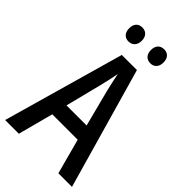

<svg xmlns="http://www.w3.org/2000/svg" viewBox="-271 -986 1068 1068"><g transform="rotate(45 263.0 -452.0)"><path d="M127 -849C127 -812 148 -794 176 -794C204 -794 226 -813 226 -849C226 -886 204 -904 176 -904C148 -904 127 -887 127 -849ZM298 -849C298 -813 319 -794 348 -794C376 -794 397 -813 397 -849C397 -886 376 -904 348 -904C320 -904 298 -887 298 -849ZM419 0H526L322 -715H203L0 0H108L163 -208H363ZM286 -516 342 -299H184L239 -517C246 -547 257 -592 262 -625C268 -594 278 -551 286 -516Z"/></g></svg>

Font: Noto Sans Kannada Condensed Medium
Style: Regular
Weight: 500
Width: 3
Designer: Jelle Bosma - Monotype Design Team
Foundry: Monotype Imaging Inc.
Version: Version 2.005